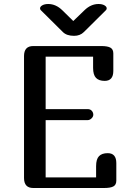

<svg xmlns="http://www.w3.org/2000/svg" viewBox="-20 -939 641 959"><path d="M346 -834 402 -888Q434 -919 472 -919Q490 -919 501.5 -912.5Q513 -906 513 -897Q513 -892 509 -888L399 -779Q380 -760 350 -760Q313 -760 294 -779L184 -888Q180 -892 180 -897Q180 -906 191.5 -912.5Q203 -919 221 -919Q259 -919 291 -888ZM503 -535Q474 -535 459.5 -550Q445 -565 445 -600V-656H208V-394H418Q431 -394 438.5 -385.5Q446 -377 446 -366Q446 -356 437 -347.5Q428 -339 418 -339H208V-53H460V-109Q460 -144 474.5 -159Q489 -174 518 -174Q561 -174 561 -124V-37Q561 -16 546.5 -8Q532 0 501 0H146Q100 0 100 -50V-659Q100 -709 146 -709H486Q517 -709 531.5 -701Q546 -693 546 -672V-585Q546 -535 503 -535Z"/></svg>

Font: Marmelad
Style: Regular
Weight: 400
Designer: Manvel Shmavonyan
Foundry: Cyreal
Version: Version 1.001;PS 001.001;hotconv 1.0.88;makeotf.lib2.5.64775